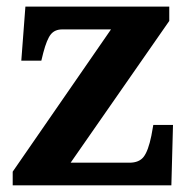

<svg xmlns="http://www.w3.org/2000/svg" viewBox="-20 -556 569 576"><path d="M368.2 -67.9Q397.5 -67.9 411.1 -85.7Q424.8 -103.5 434.1 -148.9L439.9 -181.2H499L494.1 0H18.1V-41L313 -467.8H167Q144.5 -467.8 132.6 -453.1Q120.6 -438.5 109.9 -397.9L104 -374H43.9L56.2 -536.1H487.8V-493.2L191.9 -67.9Z"/></svg>

Font: DroidSerif-Bold
Style: Bold
Weight: 700
Foundry: Ascender Corporation
Version: Version 1.00 build 112